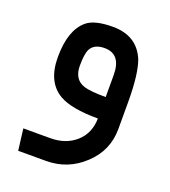

<svg xmlns="http://www.w3.org/2000/svg" viewBox="-111 -435 657 740"><g transform="rotate(20 218.0 -65.0)"><path d="M161 222H47L36 134H146Q210 134 251 97.5Q292 61 293 0Q184 0 134 -29Q67 -68 67 -170Q67 -280 120 -325Q151 -352 227 -352Q326 -352 361 -268Q381 -214 381 -99V11Q381 100 315 161Q250 222 161 222ZM158 -168Q158 -112 202 -97Q228 -88 293 -88V-178Q293 -264 225 -264Q183 -264 168 -236Q158 -216 158 -168Z"/></g></svg>

Font: Yekan
Style: Regular
Weight: 400
Designer: ParsMizban Co
Foundry: ParsMizban Co
Version: Version 2.000